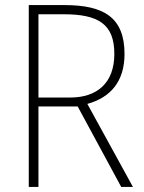

<svg xmlns="http://www.w3.org/2000/svg" viewBox="-20 -734 564 754"><path d="M234 -714H93V0H131V-316H285L456 0H502L323 -326C414 -351 469 -414 469 -522C469 -666 387 -714 234 -714ZM230 -678C367 -678 429 -639 429 -522C429 -408 361 -351 256 -351H131V-678Z"/></svg>

Font: Noto Sans Devanagari UI SemiCondensed ExtraLight
Style: Regular
Weight: 200
Width: 4
Designer: Jelle Bosma - Monotype Design Team
Foundry: Monotype Imaging Inc.
Version: Version 2.004